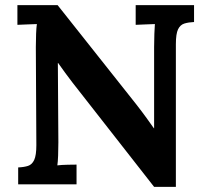

<svg xmlns="http://www.w3.org/2000/svg" viewBox="-20 -720 813 750"><path d="M582 10 262 -399Q249 -416 235 -435Q221 -454 207 -474H206L208 -164Q208 -137 207 -112Q206 -87 204 -74Q220 -76 244.5 -76.5Q269 -77 279 -77V0H51V-66Q74 -67 89.5 -72Q105 -77 113.5 -95Q122 -113 122 -153L120 -536Q120 -563 121 -588Q122 -613 124 -626Q108 -625 83.5 -624.5Q59 -624 48 -623V-700H205L511 -314Q536 -282 552.5 -259Q569 -236 581 -219H582V-536Q582 -563 583 -588Q584 -613 585 -626Q569 -625 545 -624.5Q521 -624 510 -623V-700H738V-634Q716 -633 700 -628Q684 -623 675.5 -605.5Q667 -588 667 -547V10Z"/></svg>

Font: Lora
Style: Weight 700
Weight: 700
Designer: Olga Karpushina, Alexei Vanyashin (Cyrillic)
Foundry: Cyreal
Version: Version 3.001